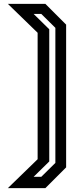

<svg xmlns="http://www.w3.org/2000/svg" viewBox="-20 -770 432 990"><path d="M214 200H20.5L174 51V-601L20.5 -750H214L321 -643V93ZM193 141.5 265.5 70V-626.5L193 -698H153.5L234 -619V62.5L153.5 141.5Z"/></svg>

Font: Tourney SemiBold
Style: Regular
Weight: 600
Version: Version 1.015